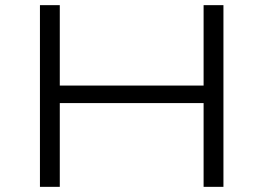

<svg xmlns="http://www.w3.org/2000/svg" viewBox="-20 -725 1022 745"><path d="M135 0V-705H212V-393H770V-705H847V0H770V-325H212V0Z"/></svg>

Font: Nunito Sans 7pt Expanded Light
Style: Regular
Weight: 300
Width: 7
Designer: Vernon Adams
Foundry: Vernon Adams
Version: Version 3.101;gftools[0.9.27]